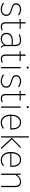

<svg xmlns="http://www.w3.org/2000/svg" viewBox="2136 -2914 789 5100"><g transform="rotate(90 2530.0 -364.5)"><path d="M231 -531Q317 -531 390 -473L370 -450Q304 -500 233 -500Q175 -500 139 -472.5Q103 -445 103 -399Q103 -356 133 -333Q163 -310 239 -290Q330 -265 366.5 -232.5Q403 -200 403 -136Q403 -71 354 -30.5Q305 10 228 10Q128 10 48 -56L69 -79Q141 -21 228 -21Q290 -21 329 -51Q368 -81 368 -135Q368 -188 338.5 -214Q309 -240 223 -263Q139 -285 103.5 -315.5Q68 -346 68 -400Q68 -457 114.5 -494Q161 -531 231 -531Z M778 -46 793 -20Q745 10 688 10Q633 10 601.5 -23Q570 -56 570 -119V-491H485V-520H570V-650L604 -653V-520H746L741 -491H604V-121Q604 -21 691 -21Q735 -21 778 -46Z M1012 -21Q1117 -21 1172 -122V-281H1065Q981 -281 934.5 -246.5Q888 -212 888 -145Q888 -86 921 -53.5Q954 -21 1012 -21ZM1206 -371V-111Q1206 -63 1216 -43.5Q1226 -24 1250 -14L1242 10Q1210 1 1194 -20Q1178 -41 1176 -83Q1120 10 1010 10Q936 10 894 -32Q852 -74 852 -144Q852 -224 907.5 -267.5Q963 -311 1058 -311H1172V-368Q1172 -436 1143 -468Q1114 -500 1043 -500Q983 -500 901 -468L892 -496Q975 -531 1045 -531Q1128 -531 1167 -491Q1206 -451 1206 -371Z M1636 -46 1651 -20Q1603 10 1546 10Q1491 10 1459.5 -23Q1428 -56 1428 -119V-491H1343V-520H1428V-650L1462 -653V-520H1604L1599 -491H1462V-121Q1462 -21 1549 -21Q1593 -21 1636 -46Z M1794 0H1760V-520H1794ZM1776 -734Q1790 -734 1797.5 -726Q1805 -718 1805 -707Q1805 -695 1797.5 -687Q1790 -679 1776 -679Q1764 -679 1756 -687Q1748 -695 1748 -707Q1748 -718 1756 -726Q1764 -734 1776 -734Z M2138 -531Q2224 -531 2297 -473L2277 -450Q2211 -500 2140 -500Q2082 -500 2046 -472.5Q2010 -445 2010 -399Q2010 -356 2040 -333Q2070 -310 2146 -290Q2237 -265 2273.5 -232.5Q2310 -200 2310 -136Q2310 -71 2261 -30.5Q2212 10 2135 10Q2035 10 1955 -56L1976 -79Q2048 -21 2135 -21Q2197 -21 2236 -51Q2275 -81 2275 -135Q2275 -188 2245.5 -214Q2216 -240 2130 -263Q2046 -285 2010.5 -315.5Q1975 -346 1975 -400Q1975 -457 2021.5 -494Q2068 -531 2138 -531Z M2685 -46 2700 -20Q2652 10 2595 10Q2540 10 2508.5 -23Q2477 -56 2477 -119V-491H2392V-520H2477V-650L2511 -653V-520H2653L2648 -491H2511V-121Q2511 -21 2598 -21Q2642 -21 2685 -46Z M2843 0H2809V-520H2843ZM2825 -734Q2839 -734 2846.5 -726Q2854 -718 2854 -707Q2854 -695 2846.5 -687Q2839 -679 2825 -679Q2813 -679 2805 -687Q2797 -695 2797 -707Q2797 -718 2805 -726Q2813 -734 2825 -734Z M3388 -272V-295Q3388 -390 3348.5 -445Q3309 -500 3229 -500Q3157 -500 3110 -442.5Q3063 -385 3060 -272ZM3422 -283Q3422 -261 3420 -243H3060Q3065 -132 3113 -76.5Q3161 -21 3239 -21Q3311 -21 3383 -76L3401 -52Q3328 10 3239 10Q3140 10 3082.5 -60.5Q3025 -131 3025 -256Q3025 -383 3080 -457Q3135 -531 3227 -531Q3323 -531 3372.5 -464.5Q3422 -398 3422 -283Z M3682 -286 3944 0H3902L3640 -284L3878 -520H3920ZM3634 0H3600V-734L3634 -739Z M4380 -272V-295Q4380 -390 4340.5 -445Q4301 -500 4221 -500Q4149 -500 4102 -442.5Q4055 -385 4052 -272ZM4414 -283Q4414 -261 4412 -243H4052Q4057 -132 4105 -76.5Q4153 -21 4231 -21Q4303 -21 4375 -76L4393 -52Q4320 10 4231 10Q4132 10 4074.5 -60.5Q4017 -131 4017 -256Q4017 -383 4072 -457Q4127 -531 4219 -531Q4315 -531 4364.5 -464.5Q4414 -398 4414 -283Z M4811 -531Q4881 -531 4916.5 -489.5Q4952 -448 4952 -371V0H4918V-366Q4918 -501 4808 -501Q4752 -501 4709 -470.5Q4666 -440 4626 -382V0H4592V-520H4621L4625 -423Q4703 -531 4811 -531Z"/></g></svg>

Font: FiraSans
Style: Regular
Weight: 200
Designer: Carrois Corporate & Edenspiekermann AG
Foundry: Carrois Corporate GbR & Edenspiekermann AG
Version: Version 3.106;PS 003.106;hotconv 1.0.70;makeotf.lib2.5.58329